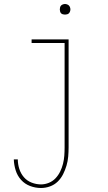

<svg xmlns="http://www.w3.org/2000/svg" viewBox="-20 -717 540 960"><path d="M185 223Q157 223 130.5 213Q104 203 85.5 182.5Q67 162 58.5 135Q50 108 49 80H69Q69 104 76.5 127.5Q84 151 99.5 169Q115 187 138 196Q161 205 185 205Q205 205 224.5 197Q244 189 258 174Q272 159 281 140.5Q290 122 295 102Q300 82 301.5 61.5Q303 41 303 20V-502H138V-520H323V20Q323 43 321 66Q319 89 312.5 111Q306 133 295.5 154Q285 175 268.5 191Q252 207 230 215Q208 223 185 223ZM305 -644Q300 -644 294.5 -645.5Q289 -647 285.5 -650.5Q282 -654 280.5 -659.5Q279 -665 279 -670Q279 -675 280.5 -680.5Q282 -686 285.5 -689.5Q289 -693 294.5 -695Q300 -697 305 -697Q310 -697 315.5 -695Q321 -693 324.5 -689.5Q328 -686 330 -680.5Q332 -675 332 -670Q332 -665 330 -659.5Q328 -654 324.5 -650.5Q321 -647 315.5 -645.5Q310 -644 305 -644Z"/></svg>

Font: Iosevka Term Curly Thin
Style: Regular
Weight: 100
Designer: Belleve Invis
Foundry: Belleve Invis
Version: Version 32.3.0